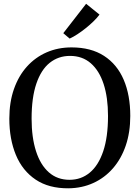

<svg xmlns="http://www.w3.org/2000/svg" viewBox="-20 -1008 756 1039"><path d="M351.5 11Q244.5 12 173 -36Q101.5 -84 66 -169.5Q30.5 -255 30.5 -366Q30.5 -455 55.5 -526.2Q80.5 -597.5 125.8 -647.8Q171 -698 232.5 -724.8Q294 -751.5 367 -751.5Q472.5 -751.5 543.2 -705.5Q614 -659.5 649.5 -576.2Q685 -493 685 -380.5Q685 -292 660.5 -220.2Q636 -148.5 591 -97Q546 -45.5 485.2 -17.8Q424.5 10 351.5 11ZM356.5 -35Q419 -35 465.8 -73.8Q512.5 -112.5 538.5 -189.2Q564.5 -266 564.5 -380.5Q564.5 -480.5 540.8 -553.2Q517 -626 471.2 -665.8Q425.5 -705.5 359 -705.5Q296 -705.5 249.2 -668.2Q202.5 -631 176.8 -555.5Q151 -480 151 -366Q151 -264.5 174.8 -190.2Q198.5 -116 244.2 -75.5Q290 -35 356.5 -35ZM356.5 -799.5 322.5 -828.5 446 -987.5 518.5 -929Q505.5 -911.5 486 -892.5Q466.5 -873.5 444 -855.5Q421.5 -837.5 399 -822.8Q376.5 -808 357.5 -799.5Z"/></svg>

Font: Merriweather 48pt
Style: Regular
Weight: 400
Version: Version 2.100